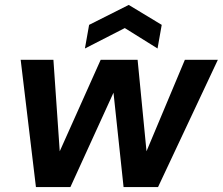

<svg xmlns="http://www.w3.org/2000/svg" viewBox="-20 -760 905 780"><path d="M126 0 64 -517H197L224 -126H214L389 -517H539L577 -127L567 -126L731 -517H865L622 0H482L439 -403H450L266 0ZM325 -563 342 -659 503 -740 637 -659 620 -563 487 -646Z"/></svg>

Font: DM Sans 11pt
Style: Bold Italic
Weight: 700
Italic angle: -10°
Version: Version 4.004;gftools[0.9.30]